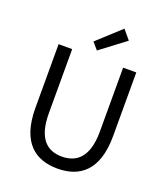

<svg xmlns="http://www.w3.org/2000/svg" viewBox="-172 -1089 1065 1222"><g transform="rotate(20 360.5 -478.5)"><path d="M360.8 13.4C510 13.4 624.1 -67.3 624.1 -302.4V-733.4H535V-299.9C535 -123.5 457.7 -68 360.8 -68C264.8 -68 189.9 -123.5 189.9 -299.9V-733.4H97.9V-302.4C97.9 -67.3 211.2 13.4 360.8 13.4ZM340.7 -779 510.4 -907.1 458.1 -969.7 300.5 -825.4Z"/></g></svg>

Font: Source Han Sans JP VF
Style: Regular
Weight: 250
Designer: Ryoko NISHIZUKA 西塚涼子 (kana, bopomofo & ideographs); Paul D. Hunt (Latin, Greek & Cyrillic); Sandoll Communications 산돌커뮤니
Foundry: Adobe
Version: Version 2.004;hotconv 1.0.118;makeotfexe 2.5.65603